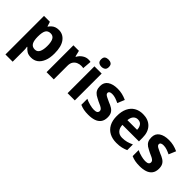

<svg xmlns="http://www.w3.org/2000/svg" viewBox="38 -1742 2932 2932"><g transform="rotate(45 1503.5 -276.5)"><path d="M78 253V-580H205L229 -504H234Q251 -528 272 -547.5Q293 -567 322 -578.5Q351 -590 391 -590Q483 -590 540.5 -514Q598 -438 598 -289Q598 -240 591.5 -198.5Q585 -157 571 -124Q516 11 386 11Q328 11 294 -11Q260 -33 234 -64H227Q232 -44 233 -22Q234 0 234 22V253ZM341 -117Q393 -117 416 -163.5Q439 -210 439 -291Q439 -379 415 -421.5Q391 -464 340 -464Q281 -464 257.5 -422.5Q234 -381 234 -290Q234 -249 239.5 -216.5Q245 -184 257.5 -162Q270 -140 290.5 -128.5Q311 -117 341 -117Z M713 0V-580H832L856 -482H864Q890 -531 935 -560.5Q980 -590 1027 -590Q1038 -590 1053 -589Q1068 -588 1077 -585L1065 -437Q1060 -441 1046.5 -442.5Q1033 -444 1022 -444Q983 -444 948 -429Q913 -414 891 -381.5Q869 -349 869 -294V0Z M1167 0V-580H1323V0ZM1246 -650Q1211 -650 1187 -667.5Q1163 -685 1163 -728Q1163 -773 1187 -789.5Q1211 -806 1246 -806Q1281 -806 1306 -789.5Q1331 -773 1331 -728Q1331 -685 1306 -667.5Q1281 -650 1246 -650Z M1624 11Q1566 11 1524.5 3Q1483 -5 1441 -23V-153Q1486 -131 1538.5 -117.5Q1591 -104 1629 -104Q1671 -104 1689.5 -117Q1708 -130 1708 -155Q1708 -174 1695.5 -187.5Q1683 -201 1657 -215Q1631 -229 1589 -246Q1564 -258 1543 -270Q1522 -282 1505 -292Q1472 -315 1456 -347Q1440 -379 1440 -428Q1440 -509 1500 -549.5Q1560 -590 1661 -590Q1713 -590 1760 -579Q1807 -568 1858 -545L1810 -430Q1768 -450 1732 -462Q1696 -474 1658 -474Q1627 -474 1610.5 -463.5Q1594 -453 1594 -435Q1594 -418 1606.5 -405.5Q1619 -393 1644.5 -381Q1670 -369 1708 -351Q1733 -341 1753.5 -331.5Q1774 -322 1791 -311Q1826 -289 1844 -256.5Q1862 -224 1862 -172Q1862 -105 1831 -64.5Q1800 -24 1746.5 -6.5Q1693 11 1624 11Z M2230 11Q2143 11 2079 -22.5Q2015 -56 1979.5 -122Q1944 -188 1944 -285Q1944 -384 1976.5 -452Q2009 -520 2068.5 -555Q2128 -590 2208 -590Q2324 -590 2391 -521Q2458 -452 2458 -327V-250H2101Q2103 -183 2139 -144.5Q2175 -106 2236 -106Q2292 -106 2335.5 -118Q2379 -130 2426 -152V-29Q2385 -11 2339.5 0Q2294 11 2230 11ZM2104 -355H2313Q2313 -404 2288.5 -440.5Q2264 -477 2208 -477Q2168 -477 2139 -447.5Q2110 -418 2104 -355Z M2732 11Q2674 11 2632.5 3Q2591 -5 2549 -23V-153Q2594 -131 2646.5 -117.5Q2699 -104 2737 -104Q2779 -104 2797.5 -117Q2816 -130 2816 -155Q2816 -174 2803.5 -187.5Q2791 -201 2765 -215Q2739 -229 2697 -246Q2672 -258 2651 -270Q2630 -282 2613 -292Q2580 -315 2564 -347Q2548 -379 2548 -428Q2548 -509 2608 -549.5Q2668 -590 2769 -590Q2821 -590 2868 -579Q2915 -568 2966 -545L2918 -430Q2876 -450 2840 -462Q2804 -474 2766 -474Q2735 -474 2718.5 -463.5Q2702 -453 2702 -435Q2702 -418 2714.5 -405.5Q2727 -393 2752.5 -381Q2778 -369 2816 -351Q2841 -341 2861.5 -331.5Q2882 -322 2899 -311Q2934 -289 2952 -256.5Q2970 -224 2970 -172Q2970 -105 2939 -64.5Q2908 -24 2854.5 -6.5Q2801 11 2732 11Z"/></g></svg>

Font: Menbere
Style: Regular
Weight: 400
Designer: Aleme Tadesse
Foundry: Sorkin Type Co
Version: Version 1.000